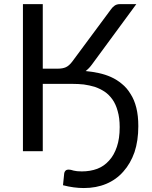

<svg xmlns="http://www.w3.org/2000/svg" viewBox="-20 -737 741 936"><path d="M427.7 -421.9Q414.1 -403.3 397.5 -390.6Q429.7 -387.7 460.9 -380.9Q493.2 -374 521.5 -361.3Q549.8 -348.6 574.2 -328.1Q598.6 -308.6 616.2 -279.3Q634.8 -251 644.5 -211.9Q654.3 -172.9 654.3 -122.1Q654.3 -50.8 635.7 4.9Q616.2 60.5 581.1 99.6Q546.9 138.7 498 159.2Q449.2 179.7 388.7 179.7Q339.8 179.7 287.1 166Q288.1 151.4 290 137.7Q291 123 293 108.4Q293.9 100.6 298.8 95.7Q303.7 89.8 315.4 89.8Q324.2 89.8 338.9 94.7Q353.5 98.6 378.9 98.6Q419.9 98.6 454.1 85.9Q487.3 73.2 511.7 45.9Q536.1 19.5 549.8 -21.5Q563.5 -61.5 563.5 -117.2Q563.5 -162.1 553.7 -195.3Q544.9 -228.5 528.3 -252Q511.7 -275.4 490.2 -290Q467.8 -304.7 442.4 -313.5Q416 -321.3 388.7 -325.2Q361.3 -328.1 333 -328.1Q284.2 -328.1 188.5 -328.1Q188.5 -246.1 188.5 0Q164.1 0 91.8 0Q91.8 -67.4 91.8 -268.6Q91.8 -380.9 91.8 -716.8Q115.2 -716.8 188.5 -716.8Q188.5 -637.7 188.5 -402.3Q207 -402.3 262.7 -402.3Q285.2 -402.3 300.8 -409.2Q316.4 -416 332 -436.5Q394.5 -521.5 519.5 -689.5Q527.3 -701.2 538.1 -709Q548.8 -716.8 563.5 -716.8Q589.8 -716.8 644.5 -716.8Q590.8 -642.6 427.7 -421.9Z"/></svg>

Font: Lato
Style: Regular
Weight: 400
Designer: Lukasz Dziedzic with Adam Twardoch and Botio Nikoltchev
Version: Version 2.015; 2015-08-06; http://www.latofonts.com/